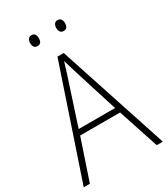

<svg xmlns="http://www.w3.org/2000/svg" viewBox="-216 -1084 949 1087"><g transform="rotate(-30 258.5 -540.0)"><path d="M477 -93 390 -357H129L40 -93H0L241 -808H282L517 -93ZM288 -678Q282 -698 275 -721Q268 -744 261 -768Q254 -745 247 -722Q240 -699 233 -678L140 -393H378ZM145 -951Q145 -966 152 -976.5Q159 -987 173 -987Q189 -987 195.5 -977Q202 -967 202 -951Q202 -935 195.5 -925.5Q189 -916 173 -916Q159 -916 152 -926Q145 -936 145 -951ZM316 -952Q316 -967 323 -977Q330 -987 344 -987Q359 -987 366 -977Q373 -967 373 -952Q373 -936 366.5 -926Q360 -916 344 -916Q330 -916 323 -926Q316 -936 316 -952Z"/></g></svg>

Font: Noto Sans Telugu UI SemiCondensed ExtraLight
Style: Regular
Weight: 200
Width: 4
Designer: Jelle Bosma - Monotype Design Team
Foundry: Monotype Imaging Inc.
Version: Version 2.005; ttfautohint (v1.8.4.7-5d5b)